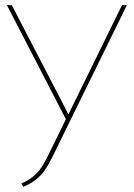

<svg xmlns="http://www.w3.org/2000/svg" viewBox="-20 -720 524 749"><path d="M456 -700 247 -274 26 -700H7L237 -255L169 -116Q159 -96 147.5 -76Q136 -56 116.5 -37.5Q97 -19 63 -4L71 9Q94 -1 110 -12Q126 -23 139 -36.5Q152 -50 163 -68.5Q174 -87 186 -111L475 -700Z"/></svg>

Font: Advent Pro Thin
Style: Regular
Weight: 250
Version: Version 3.000